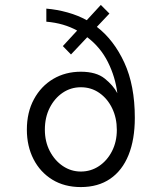

<svg xmlns="http://www.w3.org/2000/svg" viewBox="-20 -747 656 779"><path d="M308 12Q241.5 12 192.2 -18.2Q143 -48.5 116 -101.2Q89 -154 89 -221Q89 -291.5 117.8 -344.5Q146.5 -397.5 196 -426.8Q245.5 -456 308 -456Q370.5 -456 405 -428.2Q439.5 -400.5 456 -369Q448 -434.5 418 -494.8Q388 -555 334 -596L268 -526L235 -560L293 -623Q267 -637.5 235.5 -646.8Q204 -656 168 -659V-712Q211 -708.5 254 -696.5Q297 -684.5 332 -665L389 -727L424 -692L373 -638Q442 -585 484.5 -492.8Q527 -400.5 527 -269Q527 -181 501.5 -118Q476 -55 427 -21.5Q378 12 308 12ZM308 -51Q348.5 -51 381.8 -73.2Q415 -95.5 434.5 -133.8Q454 -172 454 -220Q454 -268.5 435 -307.8Q416 -347 383 -370Q350 -393 308 -393Q267.5 -393 234.5 -370.8Q201.5 -348.5 181.8 -309.8Q162 -271 162 -221Q162 -172.5 182 -134Q202 -95.5 235.2 -73.2Q268.5 -51 308 -51Z"/></svg>

Font: Overpass Mono Light
Style: Regular
Weight: 300
Monospace: yes
Designer: Delve Withrington, Dave Bailey
Foundry: Delve Fonts LLC
Version: Version 4.000